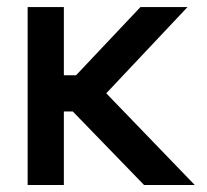

<svg xmlns="http://www.w3.org/2000/svg" viewBox="-20 -526 588 546"><path d="M58.6 -505.9H161.6V-312H196.3L379.4 -505.9H513.2L282.2 -260.7L533.7 0H389.6L187 -209H161.6V0H58.6Z"/></svg>

Font: Anta
Style: Regular
Weight: 400
Designer: Sergej Lebedev
Foundry: Sergej Lebedev
Version: Version 1.000; ttfautohint (v1.8.4.7-5d5b)